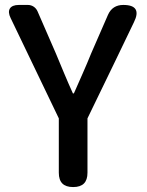

<svg xmlns="http://www.w3.org/2000/svg" viewBox="-20 -757 593 777"><path d="M445 -507 522 -667C545 -713 531 -737 479 -737C450 -737 429 -724 417 -697L349 -541C327 -486 303 -434 279 -379H275C250 -434 229 -486 206 -541L132 -711C125 -727 110 -737 93 -737H59H56C20 -737 7 -716 23 -684L218 -278V-58C218 -19 237 0 276 0C315 0 334 -19 334 -58V-278Z"/></svg>

Font: GenSenRounded2 TW M
Style: Regular
Weight: 500
Version: Version 2.100;PS 2.1;hotconv 16.6.51;makeotf.lib2.5.65220 DE